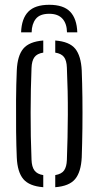

<svg xmlns="http://www.w3.org/2000/svg" viewBox="-20 -775 411 801"><path d="M50 -118.5Q48 -163.5 47.2 -226.8Q46.5 -290 47 -357.2Q47.5 -424.5 50 -480.5Q52.5 -542.5 77.2 -572Q102 -601.5 160.5 -606V-555.5Q134.5 -551.5 123.5 -536.2Q112.5 -521 111.5 -491Q108 -406.5 107.8 -305.8Q107.5 -205 111.5 -109Q112.5 -79 123.8 -63.8Q135 -48.5 160.5 -44.5V6Q102 1.5 77.2 -28Q52.5 -57.5 50 -118.5ZM210.5 6V-44.5Q237 -49 247.5 -64.2Q258 -79.5 259 -107.5Q262.5 -198.5 263 -296.5Q263.5 -394.5 259 -493Q258 -522.5 247 -537Q236 -551.5 210.5 -555.5V-606Q269.5 -601.5 293.8 -571.8Q318 -542 321 -480.5Q323 -430 323.8 -367.8Q324.5 -305.5 323.8 -240.8Q323 -176 321 -118.5Q318 -57.5 293.5 -28Q269 1.5 210.5 6ZM185.5 -755Q126 -755 98 -726.2Q70 -697.5 68 -640H112Q112.5 -674.5 129.2 -696Q146 -717.5 185.5 -717.5Q222 -717.5 240.5 -697Q259 -676.5 259.5 -640H302.5Q300.5 -697 272.8 -726Q245 -755 185.5 -755Z"/></svg>

Font: Big Shoulders Stencil Text Light
Style: Regular
Weight: 300
Designer: Patric King
Foundry: XO Type Co
Version: Version 1.000